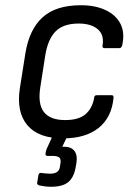

<svg xmlns="http://www.w3.org/2000/svg" viewBox="-20 -518 519 734"><path d="M221 11Q127 11 84.5 -39.5Q42 -90 56 -181L77 -314Q92 -406 143 -452Q194 -498 289 -498Q344 -498 383.5 -479.5Q423 -461 440.5 -427Q458 -393 447 -344Q444 -334 436 -334H380Q370 -334 372 -344Q379 -385 353.5 -406.5Q328 -428 281 -428Q222 -428 192.5 -398Q163 -368 153 -306L134 -184Q124 -120 148 -89.5Q172 -59 229 -59Q281 -59 307 -81.5Q333 -104 340 -144Q340 -154 350 -154H407Q415 -154 414 -144Q407 -69 357 -29Q307 11 221 11ZM175 196Q163 196 151.5 194.5Q140 193 131 191Q121 188 122 181L127 151Q129 142 137 143Q145 144 154 145Q163 146 171 146Q189 146 198 139.5Q207 133 209 120L211 107Q214 90 206.5 84Q199 78 180 78H162Q153 78 154 69Q155 63 156 58.5Q157 54 159 50L190 -18Q195 -27 201 -27H241Q251 -27 247 -17L218 43H226Q252 43 264.5 59Q277 75 272 106L269 123Q262 161 240.5 178.5Q219 196 175 196Z"/></svg>

Font: Sofia Sans Semi Condensed
Style: Italic
Weight: 400
Italic angle: -9°
Designer: Botio Nikoltchev, Ani Petrova
Foundry: lettersoup
Version: Version 4.101